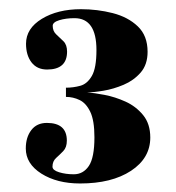

<svg xmlns="http://www.w3.org/2000/svg" viewBox="-20 -754 392 428"><path d="M158.5 -345Q107 -345 72.2 -367Q37.5 -389 37.5 -423Q37.5 -448 49.8 -464Q62 -480 84.5 -480Q129 -480 129 -440.5Q129 -425.5 121 -417.2Q113 -409 105 -401.8Q97 -394.5 97 -382.5Q97 -374.5 111.8 -370Q126.5 -365.5 144.5 -365.5Q165.5 -365.5 178 -384Q190.5 -402.5 190.5 -448Q190.5 -485.5 181.2 -504.8Q172 -524 157.5 -531Q143 -538 127 -538V-558.5Q143.5 -558.5 159 -562.8Q174.5 -567 184.8 -584.8Q195 -602.5 195 -642.5Q195 -713.5 146 -713.5Q127 -713.5 112.2 -709Q97.5 -704.5 97.5 -696.5Q97.5 -684.5 105.5 -677.2Q113.5 -670 121.5 -662Q129.5 -654 129.5 -639Q129.5 -599 85 -599Q62.5 -599 50.2 -615Q38 -631 38 -656.5Q38 -690.5 73.2 -712Q108.5 -733.5 160.5 -733.5Q197 -733.5 231.2 -724.8Q265.5 -716 287.2 -695.2Q309 -674.5 309 -638.5Q309 -610 293.5 -592.2Q278 -574.5 255.5 -565Q233 -555.5 210.8 -551.8Q188.5 -548 174 -548Q189.5 -547 213 -542.5Q236.5 -538 259.8 -527.5Q283 -517 299 -497.5Q315 -478 315 -447.5Q315 -401.5 272 -373.2Q229 -345 158.5 -345Z"/></svg>

Font: Imbue 50pt
Style: Bold
Weight: 700
Designer: Tyler Finck
Foundry: Etcetera Type Company
Version: Version 1.102; ttfautohint (v1.8.3)